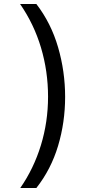

<svg xmlns="http://www.w3.org/2000/svg" viewBox="-20 -812 459 967"><path d="M82 135Q150 37 186 -80.5Q222 -198 222 -325Q222 -453 186.5 -572Q151 -691 81 -792H163Q237 -696 272.5 -574Q308 -452 308 -324Q308 -196 272.5 -77.5Q237 41 163 135Z"/></svg>

Font: hexltamil05
Style: Book
Weight: 400
Designer: Jelle Bosma - Monotype Design Team
Foundry: Monotype Imaging Inc.
Version: Version 2.003